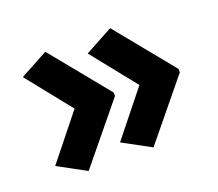

<svg xmlns="http://www.w3.org/2000/svg" viewBox="-85 -619 785 690"><g transform="rotate(-20 307.5 -274.0)"><path d="M146 -46 39 -104 175 -274 39 -444 146 -502 327 -280V-267ZM394 -46 287 -104 423 -274 287 -444 394 -502 575 -280V-267Z"/></g></svg>

Font: Noto Sans Hanifi Rohingya
Style: Bold
Weight: 700
Designer: Monotype Design Team and DaltonMaag
Foundry: Google LLC
Version: Version 2.102; ttfautohint (v1.8.4.7-5d5b)